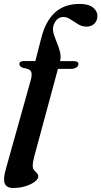

<svg xmlns="http://www.w3.org/2000/svg" viewBox="-39 -740 505 956"><path d="M57.5 -420.5Q57.5 -436 79.5 -436H137L166 -548.5Q187 -633.5 234 -677Q281 -720.5 357 -720.5Q401.5 -720.5 423.8 -702.8Q446 -685 446 -661Q446 -637.5 431.2 -622.5Q416.5 -607.5 391.5 -607.5Q369.5 -607.5 349.8 -619.5Q330 -631.5 312 -643.5Q294 -655.5 277 -655.5Q257.5 -655.5 244 -642Q230.5 -628.5 226 -607.5Q222.5 -590 229.2 -569Q236 -548 245.2 -525.5Q254.5 -503 260 -480Q265.5 -457 260 -435.5H329Q351.5 -435.5 351.5 -421Q351.5 -411 341 -404Q330.5 -397 313.5 -397H249.5L132 37.5Q124 68 124 85.5Q124 99 130.8 107.2Q137.5 115.5 144.5 122.2Q151.5 129 151.5 138.5Q151.5 151.5 133.8 165Q116 178.5 87.5 187.2Q59 196 27 196Q-6.5 196 -15.2 174Q-24 152 -11 105.5L114 -340.5Q122.5 -371.5 115.2 -384.8Q108 -398 77 -401.5Q65 -406 61.2 -410.8Q57.5 -415.5 57.5 -420.5Z"/></svg>

Font: Fraunces 72pt S000 SemiBold
Style: Italic
Weight: 600
Italic angle: -16°
Version: Version 1.000; ttfautohint (v1.8.3)